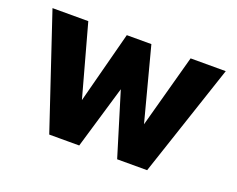

<svg xmlns="http://www.w3.org/2000/svg" viewBox="-87 -658 1001 810"><g transform="rotate(20 413.5 -253.0)"><path d="M194 0 24.5 -506H185.2L297.6 -97.4L250.6 -95L358.1 -506H468.4L573.4 -107H535.6L644.5 -506H802.3L633.5 0H498.9L398.8 -327.2L424.4 -323.6L328.6 0Z"/></g></svg>

Font: Maven Pro
Style: Regular
Weight: 400
Designer: Joe Prince
Foundry: Joe Prince
Version: Version 2.103